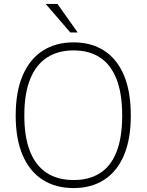

<svg xmlns="http://www.w3.org/2000/svg" viewBox="-20 -949 747 979"><path d="M355 10Q264 10 197.8 -32.2Q131.5 -74.5 95.8 -157Q60 -239.5 60 -360Q60 -481.5 95.8 -564.5Q131.5 -647.5 197.8 -690.2Q264 -733 355 -733Q446 -733 511.5 -690.5Q577 -648 612 -565Q647 -482 647 -360Q647 -239.5 612 -157.2Q577 -75 511.5 -32.5Q446 10 355 10ZM355 -31Q436 -31 491.2 -67Q546.5 -103 574.8 -176.2Q603 -249.5 603 -360Q603 -472 574.2 -545.5Q545.5 -619 490.2 -655.5Q435 -692 355 -692Q275 -692 219 -655.2Q163 -618.5 133.5 -544.8Q104 -471 104 -360Q104 -249 133.5 -176Q163 -103 219 -67Q275 -31 355 -31ZM273 -929H213L338.5 -783.5H376Z"/></svg>

Font: Public Sans Thin
Style: Regular
Weight: 100
Designer: The Public Sans project authors (U.S. Web Design System). Libre Franklin designed by Pablo Impallari and Rodrigo Fuenzal
Version: Version 1.008